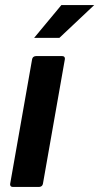

<svg xmlns="http://www.w3.org/2000/svg" viewBox="-20 -740 393 760"><path d="M135 0H31Q20 0 20 -11L107 -505Q109 -517 122 -518H226Q237 -518 237 -507L150 -13Q148 -1 135 0ZM215 -590H115L223 -720H353Z"/></svg>

Font: YamahaIndonesia935. App
Style: Bold Italic
Weight: 700
Italic angle: -10°
Designer: Dalton Maag Ltd
Foundry: Dalton Maag Ltd
Version: Version 1.002; January 01, 2024; Regular/Italic